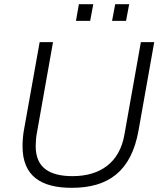

<svg xmlns="http://www.w3.org/2000/svg" viewBox="-20 -888 778 920"><path d="M344 -788H412L427 -868H358ZM517 -788H584L599 -868H532ZM324 12C497 12 609 -65 644 -264L719 -686H655L576 -242C553 -110 461 -44 328 -44C215 -44 151 -86 151 -188C151 -204 153 -234 157 -252L234 -686H170L96 -272C90 -243 88 -210 88 -187C88 -44 177 12 324 12Z"/></svg>

Font: Archivo ExtraLight
Style: Italic
Weight: 200
Italic angle: -10°
Designer: Hector Gatti
Foundry: Omnibus-Type
Version: Version 2.001